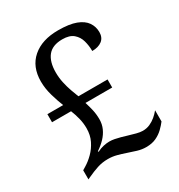

<svg xmlns="http://www.w3.org/2000/svg" viewBox="-173 -842 906 970"><g transform="rotate(-30 279.5 -357.0)"><path d="M399 10Q374 10 349 2.5Q324 -5 298 -14Q275 -22 250.5 -28.5Q226 -35 200 -35Q167 -35 138 -25.5Q109 -16 77 -1L64 5V-48L82 -59Q107 -74 130.5 -97.5Q154 -121 169.5 -152.5Q185 -184 185 -224Q185 -253 178 -281.5Q171 -310 160 -337H49V-384H141Q128 -416 115.5 -459Q103 -502 103 -543Q103 -629 158 -676.5Q213 -724 307 -724Q372 -724 410.5 -709.5Q449 -695 466.5 -669.5Q484 -644 484 -612Q484 -580 462.5 -563.5Q441 -547 405 -547Q405 -578 397 -607Q389 -636 367 -655Q345 -674 303 -674Q245 -674 218 -640.5Q191 -607 191 -545Q191 -514 197.5 -484.5Q204 -455 213 -429.5Q222 -404 230 -384H400V-337H244Q252 -312 258 -286Q264 -260 264 -230Q264 -202 253 -177.5Q242 -153 222.5 -132.5Q203 -112 176 -94L178 -90Q198 -100 216.5 -104Q235 -108 251 -108Q265 -108 280.5 -105Q296 -102 312.5 -97.5Q329 -93 345 -88Q368 -81 389 -75.5Q410 -70 425 -70Q448 -70 467 -78.5Q486 -87 502 -100.5Q518 -114 530 -129V-64Q518 -48 500 -30.5Q482 -13 457.5 -1.5Q433 10 399 10Z"/></g></svg>

Font: Noto Rashi Hebrew
Style: Regular
Weight: 400
Version: Version 1.006